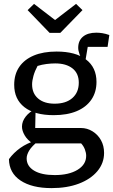

<svg xmlns="http://www.w3.org/2000/svg" viewBox="-20 -761 582 987"><path d="M245 206Q144 206 85.5 167Q27 128 26 57Q50 24 84.5 -0.5Q119 -25 163 -38H179Q143 -9 130 13Q117 35 117 53Q117 93 155 116Q193 139 261 139Q334 139 378.5 112Q423 85 423 40Q423 25 416.5 7.5Q410 -10 397 -24H148Q121 -41 107 -65Q93 -89 93 -110Q93 -137 112 -161.5Q131 -186 163 -201L161 -103H396Q428 -103 455.5 -86Q483 -69 499 -40.5Q515 -12 515 25Q515 78 480.5 119Q446 160 385.5 183Q325 206 245 206ZM256 -169Q158 -169 105.5 -210Q53 -251 53 -325Q53 -379 79 -417Q105 -455 153.5 -475.5Q202 -496 271 -496Q369 -496 422.5 -455Q476 -414 476 -340Q476 -287 449.5 -248.5Q423 -210 374 -189.5Q325 -169 256 -169ZM261 -228Q319 -228 352 -257Q385 -286 385 -336Q385 -384 352.5 -409.5Q320 -435 264 -435Q243 -435 219 -432Q195 -429 173 -422Q159 -396 152 -371Q145 -346 145 -327Q145 -281 176 -254.5Q207 -228 261 -228ZM408 -443Q396 -462 389 -481.5Q382 -501 382 -515Q382 -552 406.5 -572.5Q431 -593 475 -593Q490 -593 506 -590.5Q522 -588 542 -581L533 -520H431L418 -443ZM235 -592 122 -709 155 -741 263 -658 371 -741 404 -709 290 -592Z"/></svg>

Font: Piazzolla 24pt Medium
Style: Regular
Weight: 500
Designer: Juan Pablo del Peral
Foundry: Huerta Tipografica
Version: Version 2.005